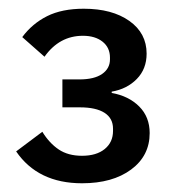

<svg xmlns="http://www.w3.org/2000/svg" viewBox="-20 -759 403 440"><path d="M17 -412 77 -457Q93 -431 114.5 -416.5Q136 -402 168 -402Q201 -402 220 -417.5Q239 -433 239 -459V-464Q239 -488 219.5 -500.5Q200 -513 163 -513H123V-577H162Q196 -577 214 -589.5Q232 -602 232 -623V-627Q232 -650 215 -663.5Q198 -677 170 -677Q116 -677 82 -629L31 -674Q54 -705 88 -722Q122 -739 172 -739Q237 -739 276.5 -711Q316 -683 316 -636Q316 -601 293.5 -578Q271 -555 236 -549V-546Q275 -539 299 -515Q323 -491 323 -454Q323 -402 280.5 -370.5Q238 -339 168 -339Q67 -339 17 -412Z"/></svg>

Font: IBM Plex Sans JP Medium
Style: Regular
Weight: 500
Designer: Mike Abbink; Paul van der Laan; Pieter van Rosmalen; Wujin Sim; Yejin Wi; Jinhee Kim; Boomi Park; Yona Kim; Kichan Ma
Foundry: Sandoll Inc.
Version: Version 1.001